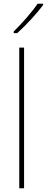

<svg xmlns="http://www.w3.org/2000/svg" viewBox="-20 -1017 253 1037"><path d="M213 -990V-997H183C152 -951 99 -891 54 -847V-838H73C120 -880 179 -944 213 -990ZM110 0V-760H84V0Z"/></svg>

Font: Noto Sans Gujarati UI SemiCondensed Thin
Style: Regular
Weight: 100
Width: 4
Designer: Jelle Bosma - Monotype Design Team, Universal Thirst
Foundry: Monotype Imaging Inc.
Version: Version 2.106